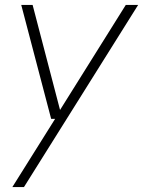

<svg xmlns="http://www.w3.org/2000/svg" viewBox="-20 -537 579 777"><path d="M30 220 203 -56H187L66 -517H112L223 -92L489 -517H539L77 220Z"/></svg>

Font: DM Sans 11pt ExtraLight
Style: Italic
Weight: 250
Italic angle: -10°
Version: Version 4.004;gftools[0.9.30]